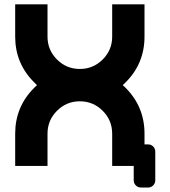

<svg xmlns="http://www.w3.org/2000/svg" viewBox="-20 -752 772 870"><path d="M585.9 0H488.3V-146.5Q488.3 -207 445.3 -250Q402.3 -293 341.8 -293Q281.2 -293 238.3 -250Q195.3 -207 195.3 -146.5V0H48.8V-146.5Q48.8 -268.1 134.8 -354Q141.1 -360.4 147.5 -366.2Q141.1 -372.1 134.8 -378.9Q48.8 -464.4 48.8 -585.9V-732.4H195.3V-585.9Q195.3 -525.4 238.3 -482.4Q281.2 -439.5 341.8 -439.5Q402.3 -439.5 445.3 -482.4Q488.3 -525.4 488.3 -585.9V-732.4H634.8V-585.9Q634.8 -464.4 549.3 -378.9Q542.5 -372.1 536.1 -366.2Q542.5 -360.4 549.3 -354Q634.8 -268.1 634.8 -146.5V-97.7H650.9Q664.6 -97.7 674.1 -88.1Q683.6 -78.6 683.6 -64.9V64.9Q683.6 78.6 674.1 88.1Q664.6 97.7 650.9 97.7H618.7Q605 97.7 595.5 88.1Q585.9 78.6 585.9 64.9Z"/></svg>

Font: Audex
Style: Regular
Weight: 400
Designer: GGBotNet
Foundry: GGBotNet
Version: 1.00